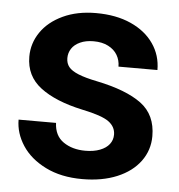

<svg xmlns="http://www.w3.org/2000/svg" viewBox="-45 -588 596 640"><g transform="rotate(5 253.0 -267.5)"><path d="M233 -220.7Q142.3 -240.3 92.2 -278.5Q42 -316.7 42 -381.3Q42 -426 67.5 -463.3Q93 -500.7 140.7 -523Q188.3 -545.3 251.3 -545.3Q318.7 -545.3 368.2 -523Q417.7 -500.7 444.5 -461.8Q471.3 -423 471.3 -374H341Q341 -395.3 330.8 -412.7Q320.7 -430 300.3 -440.5Q280 -451 251.3 -451Q225 -451 206.2 -442.3Q187.3 -433.7 178 -419.3Q168.7 -405 168.7 -387.7Q168.7 -370 178.3 -358Q188 -346 210.7 -336.7Q233.3 -327.3 274.3 -319Q373 -298.7 423.3 -261.5Q473.7 -224.3 473.7 -152.7Q473.7 -106 446.5 -68.8Q419.3 -31.7 369.3 -10.8Q319.3 10 253 10Q182 10 130.2 -15.8Q78.3 -41.7 51.5 -82.8Q24.7 -124 24.7 -169H150Q151.7 -126.3 181.5 -105.7Q211.3 -85 255 -85Q283.3 -85 304 -93Q324.7 -101 335.3 -114.8Q346 -128.7 346 -146.7Q346 -173 322.8 -190Q299.7 -207 233 -220.7Z"/></g></svg>

Font: FreesentationVF
Style: Regular
Weight: 400
Designer: glyphs from Roboto by Christian Robertson / Hangul glyphs from Noto Sans CJK(Source Han Sans) by Jang Soo-young and Kang
Foundry: PT&
Version: Version 2.001;Glyphs 3.3.1 (3343)